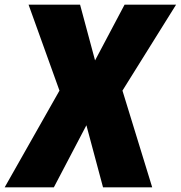

<svg xmlns="http://www.w3.org/2000/svg" viewBox="-54 -800 772 820"><path d="M596 0H386L315 -265L176 0H-34L200 -413L68 -780H288L352 -542L478 -780H698L469 -413Z"/></svg>

Font: Tanohe Sans ExtraBold
Style: Italic
Weight: 800
Designer: Village Type and Design LLC & Cristiano Sobral
Foundry: Cooper Hewitt Smithsonian Design Museum
Version: Version 1.00;September 29, 2021;FontCreator 13.0.0.2655 64-b